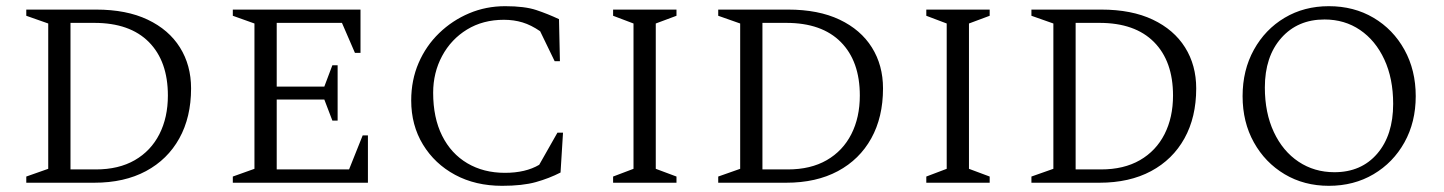

<svg xmlns="http://www.w3.org/2000/svg" viewBox="-20 -591 4669 621"><path d="M65 0V-20L136 -45V-515L65 -540V-560H291Q389 -560 457.5 -527.5Q526 -495 562 -437.5Q598 -380 598 -305Q598 -212 560 -143.5Q522 -75 452 -37.5Q382 0 285 0ZM285 -517H208V-43H290Q364 -43 416 -73Q468 -103 495.5 -157Q523 -211 523 -282Q523 -393 461.5 -455Q400 -517 285 -517Z M733 0V-20L803 -45V-515L733 -540V-560H1146V-420H1128L1086 -517H875V-311H1029L1055 -380H1072V-201H1055L1029 -269H875V-43H1109L1153 -153H1170V0Z M1604 10Q1518 10 1452 -25.5Q1386 -61 1348 -123.5Q1310 -186 1310 -266Q1310 -332 1334 -387.5Q1358 -443 1400.5 -484Q1443 -525 1497.5 -548Q1552 -571 1614 -571Q1677 -571 1714.5 -558.5Q1752 -546 1788 -529L1791 -393H1774L1727 -490Q1698 -510 1670 -518.5Q1642 -527 1610 -527Q1542 -527 1490.5 -495.5Q1439 -464 1410 -410Q1381 -356 1381 -291Q1381 -210 1410 -152Q1439 -94 1491.5 -63Q1544 -32 1613 -32Q1680 -32 1724 -58L1783 -162H1801L1793 -33Q1756 -14 1713 -2Q1670 10 1604 10Z M1963 0V-20L2029 -45V-515L1963 -540V-560H2168V-540L2101 -515V-45L2168 -20V0Z M2303 0V-20L2374 -45V-515L2303 -540V-560H2529Q2627 -560 2695.5 -527.5Q2764 -495 2800 -437.5Q2836 -380 2836 -305Q2836 -212 2798 -143.5Q2760 -75 2690 -37.5Q2620 0 2523 0ZM2523 -517H2446V-43H2528Q2602 -43 2654 -73Q2706 -103 2733.5 -157Q2761 -211 2761 -282Q2761 -393 2699.5 -455Q2638 -517 2523 -517Z M2976 0V-20L3042 -45V-515L2976 -540V-560H3181V-540L3114 -515V-45L3181 -20V0Z M3316 0V-20L3387 -45V-515L3316 -540V-560H3542Q3640 -560 3708.5 -527.5Q3777 -495 3813 -437.5Q3849 -380 3849 -305Q3849 -212 3811 -143.5Q3773 -75 3703 -37.5Q3633 0 3536 0ZM3536 -517H3459V-43H3541Q3615 -43 3667 -73Q3719 -103 3746.5 -157Q3774 -211 3774 -282Q3774 -393 3712.5 -455Q3651 -517 3536 -517Z M4278 10Q4198 10 4135 -27.5Q4072 -65 4035.5 -130.5Q3999 -196 3999 -280Q3999 -364 4035.5 -430Q4072 -496 4135 -533.5Q4198 -571 4278 -571Q4359 -571 4422.5 -533.5Q4486 -496 4522.5 -430Q4559 -364 4559 -280Q4559 -196 4522.5 -130.5Q4486 -65 4422.5 -27.5Q4359 10 4278 10ZM4296 -34Q4383 -34 4434.5 -94Q4486 -154 4486 -255Q4486 -337 4457.5 -398.5Q4429 -460 4379 -494Q4329 -528 4264 -528Q4177 -528 4124 -468Q4071 -408 4071 -308Q4071 -226 4100 -164Q4129 -102 4180 -68Q4231 -34 4296 -34Z"/></svg>

Font: Spectral SC Light
Style: Regular
Weight: 300
Designer: Jean-Baptiste Levee
Foundry: Production Type
Version: Version 2.001